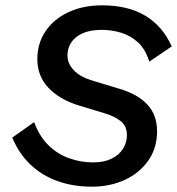

<svg xmlns="http://www.w3.org/2000/svg" viewBox="-20 -691 664 720"><path d="M325 9Q254 9 195.5 -12Q137 -33 94 -74Q51 -115 26 -175L108 -233Q127 -181 160.5 -147.5Q194 -114 238 -98Q282 -82 329 -82Q370 -82 398.5 -96Q427 -110 441.5 -133.5Q456 -157 456 -184Q456 -217 434 -235.5Q412 -254 373 -266L274 -296Q203 -318 161.5 -362Q120 -406 120 -469Q120 -528 150.5 -573.5Q181 -619 236 -645Q291 -671 363 -671Q460 -671 525 -632Q590 -593 624 -517L540 -460Q525 -507 497 -532.5Q469 -558 433.5 -568.5Q398 -579 361 -579Q318 -579 289.5 -566Q261 -553 247 -531.5Q233 -510 233 -483Q233 -453 256 -428.5Q279 -404 319 -391L425 -359Q497 -338 533 -298.5Q569 -259 569 -199Q569 -135 535.5 -88Q502 -41 447 -16Q392 9 325 9Z"/></svg>

Font: Kantumruy Pro Medium
Style: Italic
Weight: 500
Italic angle: -13°
Designer: Sovichet Tep
Foundry: Sovichet Tep
Version: Version 1.002